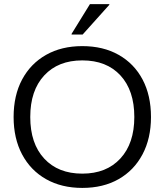

<svg xmlns="http://www.w3.org/2000/svg" viewBox="-20 -911 807 941"><path d="M383.3 10Q281.7 10 205.8 -32.9Q130 -75.8 88.3 -154.2Q46.7 -232.5 46.7 -337.5Q46.7 -443.3 88.3 -521.2Q130 -599.2 205.8 -642.1Q281.7 -685 383.3 -685Q485.8 -685 561.7 -642.1Q637.5 -599.2 678.8 -521.2Q720 -443.3 720 -337.5Q720 -232.5 678.3 -154.2Q636.7 -75.8 561.2 -32.9Q485.8 10 383.3 10ZM383.3 -60Q501.7 -60 570 -134.2Q638.3 -208.3 638.3 -337.5Q638.3 -467.5 570.4 -541.2Q502.5 -615 383.3 -615Q265 -615 196.7 -541.2Q128.3 -467.5 128.3 -337.5Q128.3 -207.5 196.7 -133.8Q265 -60 383.3 -60ZM330.8 -741.7V-745L420.8 -890.8H515.8V-887.5L385 -741.7Z"/></svg>

Font: Funnel Display Light Light
Style: Regular
Weight: 300
Version: Version 1.000